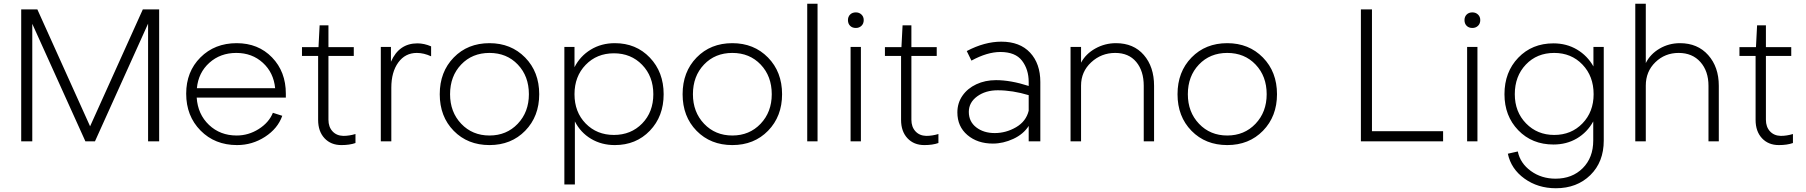

<svg xmlns="http://www.w3.org/2000/svg" viewBox="-20 -753 9624 1023"><path d="M152 0H93V-703H179L460 -80L741 -703H828V0H769V-627L486 0H435L152 -626Z M1241 -31Q1304 -31 1358.5 -65.5Q1413 -100 1434 -152L1484 -136Q1460 -68 1392 -24Q1324 20 1243 20Q1125 20 1048.5 -57.5Q972 -135 972 -254Q972 -371 1048 -447Q1124 -523 1241 -523Q1356 -523 1429.5 -447Q1503 -371 1503 -254V-233H1028Q1034 -144 1093.5 -87.5Q1153 -31 1241 -31ZM1029 -283H1446Q1438 -366 1380.5 -418.5Q1323 -471 1239 -471Q1154 -471 1095.5 -418.5Q1037 -366 1029 -283Z M1675 -114V-455H1589V-502H1677L1683 -618H1730V-502H1865V-455H1730V-115Q1730 -77 1751.5 -53.5Q1773 -30 1809 -29Q1841 -29 1874 -39V9Q1843 20 1799 20Q1743 20 1709 -16.5Q1675 -53 1675 -114Z M2204 -522Q2240 -522 2277 -506V-453Q2238 -471 2201 -471Q2139 -471 2102 -420Q2065 -369 2065 -286V0H2009V-503H2063V-424Q2106 -522 2204 -522Z M2853 -251Q2853 -133 2778.5 -56.5Q2704 20 2588 20Q2472 20 2397.5 -56Q2323 -132 2323 -251Q2323 -370 2397.5 -446.5Q2472 -523 2588 -523Q2703 -523 2778 -446.5Q2853 -370 2853 -251ZM2798 -251Q2798 -347 2739 -409Q2680 -471 2588 -471Q2496 -471 2437 -409Q2378 -347 2378 -251Q2378 -156 2437.5 -93.5Q2497 -31 2588 -31Q2679 -31 2738.5 -93.5Q2798 -156 2798 -251Z M3043 -106V230H2987V-503H3041V-395Q3071 -454 3127.5 -488.5Q3184 -523 3256 -523Q3369 -523 3442.5 -446Q3516 -369 3516 -251Q3516 -133 3442.5 -56.5Q3369 20 3256 20Q3185 20 3129 -13.5Q3073 -47 3043 -106ZM3461 -251Q3461 -346 3401.5 -407.5Q3342 -469 3251 -469Q3160 -469 3100.5 -407.5Q3041 -346 3041 -251Q3041 -156 3100.5 -95Q3160 -34 3251 -34Q3342 -34 3401.5 -95Q3461 -156 3461 -251Z M4147 -251Q4147 -133 4072.5 -56.5Q3998 20 3882 20Q3766 20 3691.5 -56Q3617 -132 3617 -251Q3617 -370 3691.5 -446.5Q3766 -523 3882 -523Q3997 -523 4072 -446.5Q4147 -370 4147 -251ZM4092 -251Q4092 -347 4033 -409Q3974 -471 3882 -471Q3790 -471 3731 -409Q3672 -347 3672 -251Q3672 -156 3731.5 -93.5Q3791 -31 3882 -31Q3973 -31 4032.5 -93.5Q4092 -156 4092 -251Z M4336 -733V0H4281V-733Z M4567 -503V0H4512V-503ZM4498 -646Q4498 -664 4509.5 -675.5Q4521 -687 4540 -687Q4558 -687 4570 -675.5Q4582 -664 4582 -646Q4582 -627 4570 -615.5Q4558 -604 4540 -604Q4521 -604 4509.5 -615.5Q4498 -627 4498 -646Z M4781 -114V-455H4695V-502H4783L4789 -618H4836V-502H4971V-455H4836V-115Q4836 -77 4857.5 -53.5Q4879 -30 4915 -29Q4947 -29 4980 -39V9Q4949 20 4905 20Q4849 20 4815 -16.5Q4781 -53 4781 -114Z M5523 -316V0H5461V-82Q5433 -38 5379 -13Q5325 12 5270 12Q5188 12 5134.5 -33.5Q5081 -79 5081 -154Q5081 -204 5108 -243Q5135 -282 5182 -304Q5229 -326 5287 -326Q5365 -326 5461 -295V-316Q5461 -383 5425.5 -429.5Q5390 -476 5310 -476Q5240 -476 5156 -430L5131 -481Q5226 -531 5315 -531Q5414 -531 5468.5 -472.5Q5523 -414 5523 -316ZM5461 -163V-246Q5375 -272 5296 -272Q5231 -272 5186.5 -239.5Q5142 -207 5142 -157Q5142 -105 5181.5 -74.5Q5221 -44 5280 -44Q5340 -44 5393.5 -75Q5447 -106 5461 -163Z M5926 -523Q6020 -523 6074.5 -460Q6129 -397 6129 -296V0H6074V-296Q6074 -375 6034 -423Q5994 -471 5922 -471Q5848 -471 5794 -421Q5740 -371 5740 -297V0H5684V-503H5740V-419Q5765 -466 5816 -494.5Q5867 -523 5926 -523Z M6784 -251Q6784 -133 6709.5 -56.5Q6635 20 6519 20Q6403 20 6328.5 -56Q6254 -132 6254 -251Q6254 -370 6328.5 -446.5Q6403 -523 6519 -523Q6634 -523 6709 -446.5Q6784 -370 6784 -251ZM6729 -251Q6729 -347 6670 -409Q6611 -471 6519 -471Q6427 -471 6368 -409Q6309 -347 6309 -251Q6309 -156 6368.5 -93.5Q6428 -31 6519 -31Q6610 -31 6669.5 -93.5Q6729 -156 6729 -251Z M6834 0Z M7669 0H7231V-703H7290V-54H7669Z M7852 -503V0H7797V-503ZM7783 -646Q7783 -664 7794.5 -675.5Q7806 -687 7825 -687Q7843 -687 7855 -675.5Q7867 -664 7867 -646Q7867 -627 7855 -615.5Q7843 -604 7825 -604Q7806 -604 7794.5 -615.5Q7783 -627 7783 -646Z M8014 66 8067 54Q8080 117 8136.5 158Q8193 199 8268 199Q8357 199 8413 143Q8469 87 8469 -4V-106Q8437 -48 8382 -15.5Q8327 17 8257 17Q8143 17 8069.5 -59Q7996 -135 7996 -251Q7996 -369 8069.5 -445.5Q8143 -522 8257 -522Q8327 -522 8382.5 -489Q8438 -456 8470 -399V-503H8525V-4Q8525 110 8453.5 180Q8382 250 8270 250Q8174 250 8102.5 198.5Q8031 147 8014 66ZM8261 -34Q8352 -34 8411.5 -95.5Q8471 -157 8471 -251Q8471 -347 8411.5 -409Q8352 -471 8261 -471Q8169 -471 8110 -409Q8051 -347 8051 -251Q8051 -157 8111 -95.5Q8171 -34 8261 -34Z M8931 -523Q9025 -523 9081.5 -459.5Q9138 -396 9138 -296V0H9083V-296Q9083 -374 9040 -422.5Q8997 -471 8924 -471Q8851 -471 8800 -421.5Q8749 -372 8749 -297V0H8693V-733H8749V-417Q8773 -465 8822.5 -494Q8872 -523 8931 -523Z M9334 -114V-455H9248V-502H9336L9342 -618H9389V-502H9524V-455H9389V-115Q9389 -77 9410.5 -53.5Q9432 -30 9468 -29Q9500 -29 9533 -39V9Q9502 20 9458 20Q9402 20 9368 -16.5Q9334 -53 9334 -114Z"/></svg>

Font: Metropolitano Light
Style: Regular
Weight: 300
Designer: Fonts by Alex Slobzheninov & Chris M. Simpson / Changes by Cristiano Sobral
Foundry: Fonts by Alex Slobzheninov & Chris M. Simpson / Changes by Cristiano Sobral
Version: Version 1.00;August 30, 2020;FontCreator 13.0.0.2681 64-bit